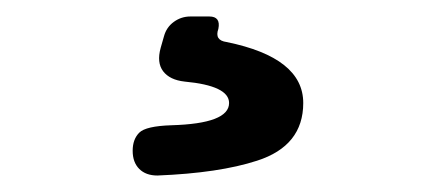

<svg xmlns="http://www.w3.org/2000/svg" viewBox="-20 -20 540 233"><path d="M141 163Q141 149 149 141Q157 133 188 132Q258 130 258 105Q258 84 204 79Q186 77 178 66.5Q170 56 175 38L179 24Q182 13 191 6.5Q200 0 211 0H234Q248 0 245 15Q240 29 255 31Q348 50 348 105Q348 157 292 175Q246 190 171 193Q157 193 149 185Q141 177 141 163Z"/></svg>

Font: Tsunagi Gothic Black
Style: Regular
Weight: 900
Designer: Yoshimichi Ohira
Foundry: Positype
Version: Version 1.001